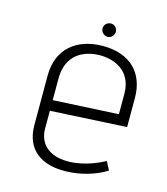

<svg xmlns="http://www.w3.org/2000/svg" viewBox="-96 -680 666 767"><g transform="rotate(15 236.5 -296.5)"><path d="M78 -134C78 -30 149 15 248 12C305 11 366 -6 413 -35L395 -70C266 -1 123 -14 123 -133V-205L438 -222V-342C438 -447 373 -510 262 -510C153 -510 78 -449 78 -339ZM123 -339C123 -436 191 -471 261 -471C311 -471 393 -448 393 -347V-263L123 -249ZM241 -578C241 -563 254 -550 269 -550C284 -550 296 -563 296 -578C296 -593 284 -605 269 -605C254 -605 241 -593 241 -578Z"/></g></svg>

Font: Advent Pro
Style: Light
Weight: 300
Designer: Andreas Kalpakidis
Foundry: Andreas Kalpakidis
Version: Version 2.002 2007